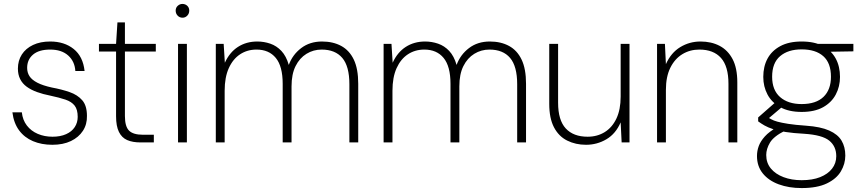

<svg xmlns="http://www.w3.org/2000/svg" viewBox="-20 -724 4402 976"><path d="M246 12Q191 12 147.5 -6.5Q104 -25 77 -61.5Q50 -98 43 -153H91Q95 -114 116.5 -86Q138 -58 172 -43.5Q206 -29 247 -29Q287 -29 316 -42Q345 -55 360 -78Q375 -101 375 -130Q375 -167 359.5 -187Q344 -207 313 -217.5Q282 -228 235 -238Q199 -245 168.5 -256Q138 -267 116 -283Q94 -299 82.5 -322Q71 -345 71 -375Q71 -416 91 -447Q111 -478 148 -495.5Q185 -513 235 -513Q307 -513 354.5 -475Q402 -437 410 -363H363Q360 -412 326.5 -442Q293 -472 235 -472Q178 -472 148 -446.5Q118 -421 118 -379Q118 -355 130 -336.5Q142 -318 170 -303.5Q198 -289 244 -279Q293 -270 333.5 -256Q374 -242 398 -214.5Q422 -187 422 -135Q423 -92 401.5 -59Q380 -26 340.5 -7Q301 12 246 12Z M694 0Q654 0 626.5 -12Q599 -24 584.5 -53.5Q570 -83 570 -133V-462H483V-501H570L577 -610H615V-501H772V-462H615V-134Q615 -81 636 -60Q657 -39 707 -39H762V0Z M885 0V-501H930V0ZM908 -634Q893 -634 883 -644.5Q873 -655 873 -670Q873 -685 883.5 -694.5Q894 -704 907 -704Q922 -704 932 -694.5Q942 -685 942 -670Q942 -655 932 -644.5Q922 -634 908 -634Z M1077 0V-501H1117L1123 -405Q1147 -458 1189.5 -485.5Q1232 -513 1288 -513Q1322 -513 1354 -502Q1386 -491 1410.5 -465Q1435 -439 1448 -394Q1467 -446 1511 -479.5Q1555 -513 1617 -513Q1673 -513 1714.5 -490.5Q1756 -468 1778.5 -421Q1801 -374 1801 -298V0H1756V-296Q1756 -387 1720 -429.5Q1684 -472 1615 -472Q1573 -472 1538 -450.5Q1503 -429 1482.5 -388Q1462 -347 1462 -285V0H1417V-298Q1417 -387 1382 -429.5Q1347 -472 1284 -472Q1237 -472 1200.5 -448Q1164 -424 1143 -377.5Q1122 -331 1122 -263V0Z M1930 0V-501H1970L1976 -405Q2000 -458 2042.5 -485.5Q2085 -513 2141 -513Q2175 -513 2207 -502Q2239 -491 2263.5 -465Q2288 -439 2301 -394Q2320 -446 2364 -479.5Q2408 -513 2470 -513Q2526 -513 2567.5 -490.5Q2609 -468 2631.5 -421Q2654 -374 2654 -298V0H2609V-296Q2609 -387 2573 -429.5Q2537 -472 2468 -472Q2426 -472 2391 -450.5Q2356 -429 2335.5 -388Q2315 -347 2315 -285V0H2270V-298Q2270 -387 2235 -429.5Q2200 -472 2137 -472Q2090 -472 2053.5 -448Q2017 -424 1996 -377.5Q1975 -331 1975 -263V0Z M2959 12Q2906 12 2863 -9.5Q2820 -31 2796 -77Q2772 -123 2772 -196V-501H2817V-202Q2817 -113 2856 -71Q2895 -29 2967 -29Q3016 -29 3054 -52.5Q3092 -76 3113.5 -121.5Q3135 -167 3135 -233V-501H3180V0H3140L3135 -102Q3110 -44 3062.5 -16Q3015 12 2959 12Z M3320 0V-501H3360L3365 -398Q3391 -456 3438 -484.5Q3485 -513 3541 -513Q3596 -513 3638 -491Q3680 -469 3704 -423.5Q3728 -378 3728 -305V0H3683V-298Q3683 -387 3645 -429.5Q3607 -472 3535 -472Q3487 -472 3448.5 -448.5Q3410 -425 3387.5 -379.5Q3365 -334 3365 -267V0Z M4055 232Q3990 232 3938.5 213Q3887 194 3857.5 157.5Q3828 121 3828 69Q3828 43 3837 18.5Q3846 -6 3868 -30.5Q3890 -55 3931 -78L3971 -60Q3913 -31 3894 1Q3875 33 3875 64Q3875 104 3898.5 132.5Q3922 161 3963 176.5Q4004 192 4055 192Q4110 192 4149 176.5Q4188 161 4209.5 133.5Q4231 106 4231 70Q4231 20 4195.5 -9Q4160 -38 4068 -44Q4012 -47 3974 -53Q3936 -59 3910 -67.5Q3884 -76 3866.5 -86Q3849 -96 3834 -107V-127L3924 -206L3967 -190L3875 -112V-132Q3888 -125 3900 -118Q3912 -111 3932 -105.5Q3952 -100 3986.5 -94.5Q4021 -89 4078 -85Q4151 -80 4195 -60.5Q4239 -41 4258 -9Q4277 23 4277 67Q4277 109 4254.5 147Q4232 185 4183 208.5Q4134 232 4055 232ZM4055 -155Q3990 -155 3946.5 -179Q3903 -203 3881.5 -243.5Q3860 -284 3860 -333Q3860 -386 3881.5 -426Q3903 -466 3946.5 -489.5Q3990 -513 4055 -513Q4121 -513 4164 -489.5Q4207 -466 4228.5 -426Q4250 -386 4250 -333Q4250 -284 4228.5 -243.5Q4207 -203 4164 -179Q4121 -155 4055 -155ZM4055 -195Q4128 -195 4166 -231.5Q4204 -268 4204 -334Q4204 -404 4165 -438.5Q4126 -473 4055 -473Q3986 -473 3945.5 -438.5Q3905 -404 3905 -334Q3905 -266 3945.5 -230.5Q3986 -195 4055 -195ZM4143 -460 4125 -501H4318V-463Z"/></svg>

Font: DM Sans 18pt ExtraLight
Style: Regular
Weight: 250
Designer: Colophon Foundry, Jonny Pinhorn
Foundry: Colophon Foundry
Version: Version 4.004;gftools[0.9.30]